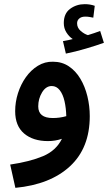

<svg xmlns="http://www.w3.org/2000/svg" viewBox="-20 -674 520 924"><path d="M54 230 29 118Q124 104 187 77.5Q250 51 278 -6Q246 5 211 5Q139 5 96 -31.5Q53 -68 53 -139Q53 -183 66.5 -225.5Q80 -268 104.5 -302.5Q129 -337 162.5 -357.5Q196 -378 235 -377Q278 -377 311 -355Q344 -333 366.5 -295.5Q389 -258 400.5 -211Q412 -164 412 -115Q412 38 317 126Q222 214 54 230ZM164 -162Q164 -106 234 -106Q268 -106 299 -115Q298 -154 290.5 -187Q283 -220 267.5 -240Q252 -260 229 -260Q201 -260 182.5 -229.5Q164 -199 164 -162ZM297 -416 283 -476Q312 -481 330 -486Q312 -498 299.5 -518Q287 -538 287 -563Q287 -609 317.5 -631.5Q348 -654 388 -654Q414 -654 436 -646L429 -589Q419 -591 410 -592.5Q401 -594 390 -594Q372 -594 361.5 -585Q351 -576 351 -562Q351 -540 368.5 -525Q386 -510 403 -505Q436 -515 462 -525L480 -468Q444 -455 393 -440Q342 -425 297 -416Z"/></svg>

Font: Noto Sans Arabic UI SmCn SmBd
Style: Regular
Weight: 600
Width: 4
Designer: Monotype Design Team, Nadine Chahine and Nizar Qandah
Foundry: Monotype Imaging Inc.
Version: Version 2.010; ttfautohint (v1.8.4.7-5d5b)